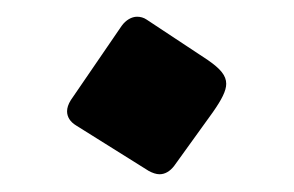

<svg xmlns="http://www.w3.org/2000/svg" viewBox="-20 -170 344 225"><path d="M154.3 30.3C158.7 32.7 163.1 34.2 167 34.2C173.3 34.2 179.2 30.8 184.1 24.4L229.5 -38.6C239.7 -53.2 245.1 -63.5 245.1 -71.8C245.1 -81.5 238.3 -89.4 223.6 -99.6L151.9 -147C148.4 -149.4 144.5 -150.4 140.6 -150.4C134.3 -150.4 127.4 -146.5 122.5 -139.6L63 -52.7C60 -47.9 58.6 -43.5 58.6 -39.6C58.6 -33.2 62 -27.3 69.3 -22.9Z"/></svg>

Font: Pfont
Style: Regular
Weight: 400
Designer: Damoon Khanjanzadeh
Foundry: pfont
Version: Version 1.000;PS 000.300;hotconv 1.0.88;makeotf.lib2.5.64775